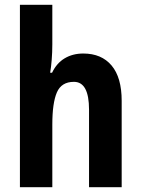

<svg xmlns="http://www.w3.org/2000/svg" viewBox="-20 -780 588 800"><path d="M198 -595Q198 -563 195.5 -531.5Q193 -500 189 -477H197Q216 -517 249.5 -537Q283 -557 327 -557Q403 -557 445 -507Q487 -457 487 -360V0H351V-323Q351 -439 288 -439Q236 -439 217 -395Q198 -351 198 -261V0H63V-760H198Z"/></svg>

Font: Noto Sans Arabic Cond
Style: Bold
Weight: 700
Width: 3
Designer: Monotype Design Team, Nadine Chahine, Nizar Qandah and Khaled Hosny
Foundry: Monotype Imaging Inc.
Version: Version 2.012; ttfautohint (v1.8.4.7-5d5b)